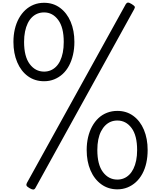

<svg xmlns="http://www.w3.org/2000/svg" viewBox="-20 -1475 1270 1515"><path d="M328 -834Q255 -834 200.5 -873.5Q146 -913 116 -983.5Q86 -1054 86 -1144Q86 -1198 97 -1245Q108 -1292 129 -1330Q150 -1368 179.5 -1395.5Q209 -1423 246.5 -1438Q284 -1453 328 -1453Q400 -1453 454 -1413Q508 -1373 537.5 -1303.5Q567 -1234 567 -1144Q567 -1090 556 -1042.5Q545 -995 524.5 -956.5Q504 -918 474.5 -891Q445 -864 408 -849Q371 -834 328 -834ZM328 -910Q355 -910 378.5 -919.5Q402 -929 421.5 -948Q441 -967 454.5 -995Q468 -1023 475.5 -1060Q483 -1097 483 -1144Q483 -1259 439 -1318Q395 -1377 328 -1377Q300 -1377 276 -1367.5Q252 -1358 232.5 -1339Q213 -1320 199 -1291.5Q185 -1263 177.5 -1226Q170 -1189 170 -1144Q170 -1029 214.5 -969.5Q259 -910 328 -910ZM259 9Q252 21 241 20.5Q230 20 212 9Q193 -2 189.5 -10.5Q186 -19 192 -31L973 -1443Q980 -1454 990 -1454.5Q1000 -1455 1019 -1443Q1038 -1431 1042.5 -1424Q1047 -1417 1039 -1403ZM906 19Q834 19 779 -21Q724 -61 694 -131Q664 -201 664 -291Q664 -345 675 -392Q686 -439 707 -477.5Q728 -516 757.5 -543.5Q787 -571 825 -585.5Q863 -600 906 -600Q978 -600 1032 -560.5Q1086 -521 1115.5 -451Q1145 -381 1145 -291Q1145 -237 1134.5 -189.5Q1124 -142 1103 -103.5Q1082 -65 1052.5 -38Q1023 -11 986 4Q949 19 906 19ZM906 -58Q933 -58 956.5 -67.5Q980 -77 999.5 -96Q1019 -115 1033 -143.5Q1047 -172 1054.5 -209Q1062 -246 1062 -291Q1062 -406 1018 -465Q974 -524 906 -524Q878 -524 854.5 -514.5Q831 -505 811.5 -486Q792 -467 777.5 -439Q763 -411 755.5 -374Q748 -337 748 -291Q748 -176 792.5 -117Q837 -58 906 -58Z"/></svg>

Font: Playwrite ID
Style: Regular
Weight: 400
Designer: Veronika Burian, José Scaglione
Foundry: TypeTogether
Version: Version 1.002